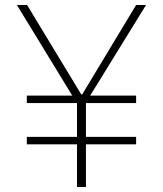

<svg xmlns="http://www.w3.org/2000/svg" viewBox="-20 -753 656 773"><path d="M326 0H290V-172H88V-202H290V-338H88V-368H271L48 -733H89L307 -373H311L528 -733H568L343 -368H528V-338H326V-202H528V-172H326Z"/></svg>

Font: IBM Plex Sans JP ExtraLight
Style: Regular
Weight: 200
Designer: Mike Abbink; Paul van der Laan; Pieter van Rosmalen; Wujin Sim; Yejin Wi; Jinhee Kim; Boomi Park; Yona Kim; Kichan Ma
Foundry: Sandoll Inc.
Version: Version 1.001